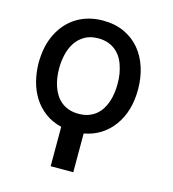

<svg xmlns="http://www.w3.org/2000/svg" viewBox="-112 -645 848 941"><g transform="rotate(15 312.5 -175.0)"><path d="M74.9 -418.7Q90.6 -450.3 112.7 -475.1Q134.9 -500 162.8 -517.2Q190.7 -534.4 224.1 -543.5Q257.5 -552.6 295.8 -552.6Q356.9 -552.6 403.9 -530.7Q451 -508.9 483 -470.7Q514.9 -432.5 531.4 -381.2Q547.9 -329.9 547.9 -270.6Q547.9 -159.1 493.6 -84.9Q438.9 -10.3 346.2 6.7V203.5H231.5V3.6Q182.9 -8.2 147.5 -34.8Q112.2 -61.4 89.1 -98.2Q66.1 -134.9 54.9 -179.3Q43.7 -223.7 43.3 -270.6Q43.7 -313.6 51.3 -350Q58.9 -386.4 74.9 -418.7ZM295.8 -79.9Q323.2 -79.9 344.6 -87.2Q366.1 -94.5 382.6 -107.6Q399.1 -120.7 410.7 -138.5Q422.2 -156.2 429.7 -177.6Q437.1 -198.9 440.5 -222.5Q443.9 -246.1 443.9 -270.6Q444.2 -297.2 440.3 -320.7Q436.4 -344.1 428.6 -366.5Q421.2 -388.5 408.9 -406.1Q396.7 -423.7 380 -436.3Q363.3 -448.9 342.3 -455.6Q321.4 -462.4 295.8 -462.4Q255.3 -462.4 227.1 -446Q198.9 -429.7 181.1 -402.7Q163.4 -375.7 155.4 -341.3Q147.4 -306.8 147.4 -270.6Q147.4 -247.2 150.7 -223.9Q154.1 -200.6 161.4 -179.5Q168.7 -158.4 180.2 -140.1Q191.8 -121.8 208.3 -108.5Q224.8 -95.2 246.6 -87.5Q268.5 -79.9 295.8 -79.9Z"/></g></svg>

Font: Inter P Medium
Style: Regular
Weight: 500
Designer: Rasmus Andersson
Foundry: rsms
Version: Version 3.018;git-588b23468